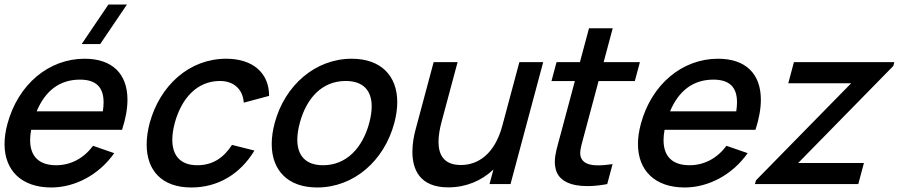

<svg xmlns="http://www.w3.org/2000/svg" viewBox="-26 -815 3979 850"><path d="M536 -795H454L335.6 -620H417.6ZM111.9 -240.5H514.4C530.5 -289.8 538.3 -334.5 538.3 -373.6C538.3 -487.8 471.6 -555 348.7 -555C190.7 -555 54.1 -442.5 6.6 -265.5C-1.8 -234 -5.9 -204.5 -5.9 -177.2C-5.9 -59.7 69.9 15 201 15C305.5 15 411.9 -40.5 479.7 -137L385.9 -169.5C344.5 -114 287.4 -83.5 222.4 -83.5C146.3 -83.5 107.4 -123.3 107.4 -194.8C107.4 -208.9 108.9 -224.1 111.9 -240.5ZM327.9 -462.5C398.3 -462.5 432.6 -429.8 432.6 -362C432.6 -349.8 431.5 -336.5 429.3 -322H136.3C174.3 -413.5 238.4 -462.5 327.9 -462.5Z M821.1 15C937.1 15 1036.5 -42.5 1100.4 -148.5L1001.1 -173.5C963.6 -115.5 914.5 -83.5 847.5 -83.5C772.4 -83.5 736.8 -126.7 736.8 -196.2C736.8 -218.3 740.4 -243.1 747.5 -270C776.9 -378 845 -456.5 947.5 -456.5C1008 -456.5 1049 -421 1053.2 -360.5L1165.3 -390.5C1165.5 -492 1093.4 -555 975.4 -555C811.9 -555 682.2 -437 636.5 -270C627.7 -236.3 623.3 -204.4 623.3 -175.1C623.3 -61.2 689.6 15 821.1 15Z M1378.1 15C1539.1 15 1674.4 -101.5 1719.6 -270.5C1728.4 -303.4 1732.7 -334.3 1732.7 -362.8C1732.7 -479.2 1661 -555 1530.9 -555C1371.9 -555 1235.4 -439.5 1190.1 -270.5C1181.2 -237.3 1176.9 -206.1 1176.9 -177.3C1176.9 -60.9 1248.2 15 1378.1 15ZM1404.5 -83.5C1327.6 -83.5 1290.2 -125.8 1290.2 -196.4C1290.2 -218.4 1293.8 -243.3 1301.1 -270.5C1330.6 -380.5 1399.5 -456.5 1504.5 -456.5C1582.2 -456.5 1619.5 -414.1 1619.5 -344C1619.5 -322.1 1615.8 -297.4 1608.6 -270.5C1579 -160 1507.5 -83.5 1404.5 -83.5Z M2273.3 -540 2198 -259C2163.7 -131 2089.2 -84.5 2014.2 -84.5C1937.9 -84.5 1915.3 -131.2 1915.3 -187.2C1915.3 -215.5 1921.1 -246.3 1928.6 -274.5L1999.8 -540H1893.8L1813.4 -240C1806.4 -213.7 1799.7 -178.8 1799.7 -143.3C1799.7 -65.8 1831.2 14.5 1958.7 14.5C2036.7 14.5 2105.5 -14.5 2158.4 -64.5L2141.1 0H2234.1L2378.8 -540Z M2623.9 -456H2784.4L2806.9 -540H2646.4L2686.6 -690H2581.6L2541.4 -540H2437.9L2415.4 -456H2518.9L2453.7 -212.5C2441.8 -168 2430.2 -132.3 2430.2 -98.4C2430.2 -87.3 2431.4 -76.4 2434.3 -65.5C2448.2 -11.7 2504.4 8.9 2574.5 8.9C2602.1 8.9 2632 5.7 2662.2 0L2686 -88.5C2662.5 -85.1 2640.9 -83 2622.1 -83C2582 -83 2553.9 -92.6 2545 -120.5C2543.4 -125.5 2542.7 -130.9 2542.7 -136.9C2542.7 -157.4 2551 -183.8 2560 -217.5Z M2916.1 -240.5H3318.6C3334.6 -289.8 3342.4 -334.5 3342.4 -373.6C3342.4 -487.8 3275.8 -555 3152.9 -555C2994.9 -555 2858.2 -442.5 2810.8 -265.5C2802.4 -234 2798.3 -204.5 2798.3 -177.2C2798.3 -59.7 2874.1 15 3005.1 15C3109.6 15 3216 -40.5 3283.9 -137L3190.1 -169.5C3148.7 -114 3091.5 -83.5 3026.5 -83.5C2950.5 -83.5 2911.6 -122.9 2911.6 -194.5C2911.6 -208.6 2913.1 -224 2916.1 -240.5ZM3132.1 -462.5C3202.4 -462.5 3236.8 -430.2 3236.8 -362.3C3236.8 -350 3235.7 -336.6 3233.4 -322H2940.4C2978.5 -413.5 3043.1 -462.5 3132.1 -462.5Z M3316.2 0H3773.7L3798.7 -93.5H3507.7L3928.8 -523L3933.3 -540H3488.8L3463.8 -446.5H3742.3L3320.6 -16.5Z"/></svg>

Font: Manrope
Style: SemiBoldItalic
Weight: 600
Italic angle: -15°
Designer: Mikhail Sharanda
Foundry: Mikhail Sharanda
Version: Version 4.502;hotconv 1.0.109;makeotfexe 2.5.65596